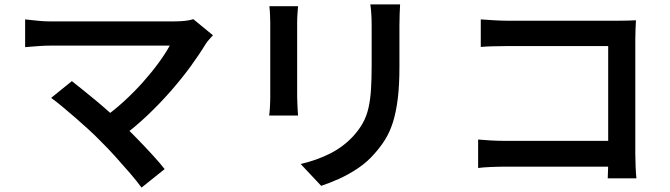

<svg xmlns="http://www.w3.org/2000/svg" viewBox="-20 -791 3040 871"><path d="M946 -631Q937 -621 928.5 -611.5Q920 -602 914 -593Q885 -545 844.5 -489.5Q804 -434 754 -377Q704 -320 647.5 -266.5Q591 -213 531 -169L442 -251Q494 -287 541.5 -330.5Q589 -374 629 -419Q669 -464 700 -506.5Q731 -549 750 -584Q731 -584 696.5 -584Q662 -584 616.5 -584Q571 -584 521 -584Q471 -584 421.5 -584Q372 -584 328.5 -584Q285 -584 252.5 -584Q220 -584 205 -584Q185 -584 163.5 -582.5Q142 -581 123 -579.5Q104 -578 94 -577V-703Q107 -702 126.5 -699.5Q146 -697 167 -695.5Q188 -694 205 -694Q218 -694 249.5 -694Q281 -694 325 -694Q369 -694 420 -694Q471 -694 523 -694Q575 -694 623.5 -694Q672 -694 710.5 -694Q749 -694 771 -694Q826 -694 857 -704ZM434 -153Q412 -176 383 -202.5Q354 -229 322.5 -256.5Q291 -284 262.5 -307.5Q234 -331 212 -347L306 -423Q325 -408 352.5 -386Q380 -364 412 -337.5Q444 -311 476 -282.5Q508 -254 537 -227Q569 -196 604.5 -159.5Q640 -123 672 -88Q704 -53 727 -24L622 60Q602 32 570 -5Q538 -42 502.5 -81.5Q467 -121 434 -153Z M1795 -771Q1794 -751 1793 -727Q1792 -703 1792 -675Q1792 -651 1792 -615.5Q1792 -580 1792 -545Q1792 -510 1792 -487Q1792 -404 1784.5 -343.5Q1777 -283 1763 -238Q1749 -193 1727.5 -158.5Q1706 -124 1678 -93Q1646 -56 1603.5 -27.5Q1561 1 1517.5 20.5Q1474 40 1437 52L1344 -47Q1417 -64 1477.5 -94.5Q1538 -125 1584 -175Q1610 -204 1626.5 -234Q1643 -264 1651.5 -301Q1660 -338 1663 -385Q1666 -432 1666 -494Q1666 -518 1666 -552.5Q1666 -587 1666 -620.5Q1666 -654 1666 -675Q1666 -703 1664.5 -727Q1663 -751 1660 -771ZM1332 -763Q1331 -746 1329.5 -728Q1328 -710 1328 -688Q1328 -678 1328 -653Q1328 -628 1328 -594.5Q1328 -561 1328 -524Q1328 -487 1328 -452.5Q1328 -418 1328 -391Q1328 -364 1328 -351Q1328 -332 1329.5 -308Q1331 -284 1332 -267H1201Q1203 -280 1204.5 -304.5Q1206 -329 1206 -352Q1206 -365 1206 -391.5Q1206 -418 1206 -453Q1206 -488 1206 -524.5Q1206 -561 1206 -594.5Q1206 -628 1206 -653Q1206 -678 1206 -688Q1206 -701 1205 -723.5Q1204 -746 1202 -763Z M2161 -703Q2188 -701 2221.5 -699Q2255 -697 2281 -697H2781Q2802 -697 2827 -697.5Q2852 -698 2865 -699Q2864 -682 2863 -657Q2862 -632 2862 -611V-93Q2862 -67 2863.5 -34Q2865 -1 2867 18H2737Q2738 -1 2738.5 -27Q2739 -53 2739 -80V-582H2281Q2250 -582 2215.5 -581Q2181 -580 2161 -578ZM2149 -158Q2172 -156 2204 -154Q2236 -152 2269 -152H2808V-35H2273Q2243 -35 2207.5 -33.5Q2172 -32 2149 -29Z"/></svg>

Font: Noto Sans JP SemiBold
Style: Regular
Weight: 600
Designer: Ryoko NISHIZUKA  (kana, bopomofo & ideographs); Paul D. Hunt (Latin, Greek & Cyrillic); Sandoll Communications , Soo-you
Foundry: Adobe
Version: Version 2.004-H2;hotconv 1.0.118;makeotfexe 2.5.65603